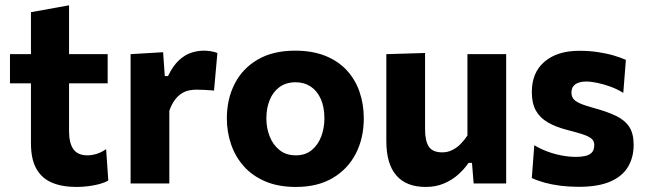

<svg xmlns="http://www.w3.org/2000/svg" viewBox="-20 -708 2495 741"><path d="M275 13.5Q219.5 13.5 180.2 -3.2Q141 -20 120.2 -57Q99.5 -94 99.5 -154.5Q99.5 -187 99.5 -221.2Q99.5 -255.5 99.5 -293Q99.5 -330.5 99.5 -372Q99.5 -413.5 99.5 -461.5Q99.5 -518 99.5 -565Q99.5 -612 99.5 -661L246.5 -687.5Q246.5 -648.5 246.5 -613.8Q246.5 -579 246.5 -542.2Q246.5 -505.5 246.5 -461.5V-201.5Q246.5 -156 263.2 -132.2Q280 -108.5 318 -108.5Q334 -108.5 353 -114.2Q372 -120 389.5 -132.5L398 -11.5Q385 -3.5 365 2Q345 7.5 321.5 10.5Q298 13.5 275 13.5ZM18.5 -386.5V-499H395.5V-386.5Q348.5 -386.5 301.2 -386.5Q254 -386.5 210 -386.5H143.5Z M484 0Q484 -53.5 484 -103.8Q484 -154 484 -216V-266Q484 -323.5 484 -381.5Q484 -439.5 484 -499L609.5 -506.5L616 -414.5H628.5Q648 -455 671.5 -476.2Q695 -497.5 719.5 -505Q744 -512.5 766.5 -512.5Q778 -512.5 792.2 -510.5Q806.5 -508.5 819 -503.5L806 -358.5Q786.5 -360 771 -361Q755.5 -362 738 -362Q724 -362 709.2 -359Q694.5 -356 680.5 -347Q666.5 -338 654.5 -322Q642.5 -306 633.5 -280.5V-208Q633.5 -152 633.5 -102.8Q633.5 -53.5 633.5 0Z M1122 13.5Q1054 13.5 1003.8 -8Q953.5 -29.5 920.8 -66.5Q888 -103.5 871.8 -151.2Q855.5 -199 855.5 -251Q855.5 -325.5 885.8 -384.8Q916 -444 974.8 -478.2Q1033.5 -512.5 1119 -512.5Q1185 -512.5 1234.8 -492.8Q1284.5 -473 1317.8 -437.2Q1351 -401.5 1367.5 -353.8Q1384 -306 1384 -251Q1384 -175.5 1353.5 -115.8Q1323 -56 1264.5 -21.2Q1206 13.5 1122 13.5ZM1121.5 -108.5Q1159 -108.5 1183.2 -128.8Q1207.5 -149 1219.8 -181.5Q1232 -214 1232 -251Q1232 -295 1218 -326.2Q1204 -357.5 1179 -374Q1154 -390.5 1121 -390.5Q1084 -390.5 1058.8 -372Q1033.5 -353.5 1020.8 -322Q1008 -290.5 1008 -251Q1008 -214 1020.8 -181.5Q1033.5 -149 1058.8 -128.8Q1084 -108.5 1121.5 -108.5Z M1623 13.5Q1548 13.5 1509.5 -31Q1471 -75.5 1471 -163.5Q1471 -197 1471 -221.5Q1471 -246 1471 -272Q1471 -321.5 1471 -359.2Q1471 -397 1471 -430.2Q1471 -463.5 1471 -499L1620.5 -503.5Q1620.5 -450 1620.5 -398.2Q1620.5 -346.5 1620.5 -291V-208Q1620.5 -164.5 1635 -142.2Q1649.5 -120 1687 -120Q1707.5 -120 1725.2 -128.8Q1743 -137.5 1757.5 -152.2Q1772 -167 1784 -185V-291Q1784 -346.5 1784 -396.2Q1784 -446 1784 -499H1933.5Q1933.5 -446 1933.5 -394Q1933.5 -342 1933.5 -272V-216Q1933.5 -154 1933.5 -103.8Q1933.5 -53.5 1933.5 0H1808L1801.5 -79.5H1788.5Q1772 -55.5 1748.2 -34.2Q1724.5 -13 1693.2 0.2Q1662 13.5 1623 13.5Z M2213.5 13Q2176.5 13 2143 8.8Q2109.5 4.5 2081.5 -3.2Q2053.5 -11 2032.5 -21L2042 -147.5Q2064 -134 2091.2 -123.8Q2118.5 -113.5 2147.2 -108Q2176 -102.5 2203.5 -102.5Q2223.5 -102.5 2239.5 -106.2Q2255.5 -110 2264.5 -119.8Q2273.5 -129.5 2273.5 -149Q2273.5 -163 2263.8 -172Q2254 -181 2231.2 -188.8Q2208.5 -196.5 2169 -206.5Q2124.5 -218 2094 -235.8Q2063.5 -253.5 2048 -281.5Q2032.5 -309.5 2032.5 -353Q2032.5 -428.5 2081.8 -470.2Q2131 -512 2216 -512Q2253 -512 2287 -507Q2321 -502 2348.8 -493.8Q2376.5 -485.5 2395.5 -477L2385.5 -349.5Q2362.5 -364 2335.5 -373.8Q2308.5 -383.5 2283.8 -388.5Q2259 -393.5 2243 -393.5Q2227 -393.5 2213.8 -389.2Q2200.5 -385 2193 -375.5Q2185.5 -366 2185.5 -350.5Q2185.5 -337.5 2192 -327.8Q2198.5 -318 2216.5 -309.8Q2234.5 -301.5 2269 -292Q2323 -277.5 2357.5 -260.8Q2392 -244 2408.8 -218Q2425.5 -192 2425.5 -149Q2425.5 -101 2403.8 -64.2Q2382 -27.5 2335.2 -7.2Q2288.5 13 2213.5 13Z"/></svg>

Font: Commissioner Thin
Style: Bold
Weight: 700
Version: Version 1.001;gftools[0.9.23]